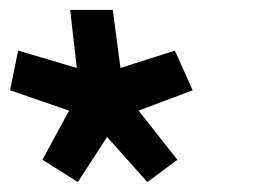

<svg xmlns="http://www.w3.org/2000/svg" viewBox="-46 -880 554 387"><path d="M306.5 -778 196.8 -743 181.4 -860H95.4L108.8 -743L-9.5 -778L-25.7 -698L93.3 -657L39.5 -558L111 -513L169.8 -604L251 -513L311.5 -558L233.3 -657L342.3 -698Z"/></svg>

Font: Hussar
Style: BdOpOblOne
Weight: 700
Foundry: Cannot Into Space Fonts
Version: Version 2.00